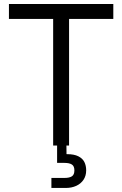

<svg xmlns="http://www.w3.org/2000/svg" viewBox="-20 -723 607 954"><path d="M323.2 -703.1V0H244.1V-703.1ZM543 -703.1V-628.9H24.4V-703.1ZM235.4 161.1H300.8Q324.7 161.1 337.2 153.1Q349.6 145 349.6 123.5Q349.6 102.5 337.2 94.5Q324.7 86.4 300.8 86.4H263.7V0H310.1L310.5 43H314Q348.1 43 369.1 53.5Q390.1 64 399.2 82Q408.2 100.1 408.2 123.5Q408.2 150.4 395 170.2Q381.8 189.9 358.9 200.4Q335.9 210.9 307.1 210.9H235.4Z"/></svg>

Font: Wand UI Pro
Style: Regular
Weight: 400
Designer: Andreas Faust
Version: Version 1.003;FEAKit 1.0